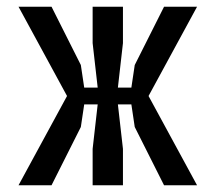

<svg xmlns="http://www.w3.org/2000/svg" viewBox="-20 -550 640 570"><path d="M345 -530V-422L330 -290H370L380 -357L467 -530H565L421 -265L565 0H467L380 -173L370 -240H330L345 -108V0H255V-108L270 -240H230L220 -173L133 0H35L179 -265L35 -530H133L220 -357L230 -290H270L255 -422V-530Z"/></svg>

Font: Fliege Mono Thin
Style: Regular
Weight: 100
Version: Version 0.020;Glyphs 3.3 (3306)